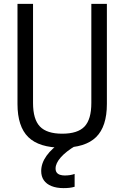

<svg xmlns="http://www.w3.org/2000/svg" viewBox="-20 -750 640 988"><path d="M307 218Q271 218 245 207.5Q219 197 205.5 177.5Q192 158 192 130Q192 90 219.5 51.5Q247 13 299 -21L369 0Q320 29 293 59.5Q266 90 266 117Q266 130 272 138Q278 146 289 149.5Q300 153 313 153Q327 153 340 151Q353 149 364 145V211Q351 215 337 216.5Q323 218 307 218ZM300 10Q181 10 125.5 -44.5Q70 -99 70 -215V-730H150V-220Q150 -136 185.5 -99Q221 -62 300 -62Q380 -62 415 -99Q450 -136 450 -220V-730H530V-215Q530 -99 474.5 -44.5Q419 10 300 10Z"/></svg>

Font: M PLUS Code Latin Expanded
Style: Regular
Weight: 400
Width: 7
Designer: Coji Morishita
Foundry: UNDERFOREST DESIGN
Version: Version 1.002; ttfautohint (v1.8.3)